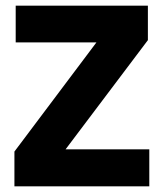

<svg xmlns="http://www.w3.org/2000/svg" viewBox="-20 -659 579 679"><path d="M212 -131H508V0H31V-123L321 -509H35.5V-639H503V-517Z"/></svg>

Font: Anek Kannada
Style: Bold
Weight: 700
Version: Version 1.003